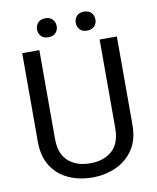

<svg xmlns="http://www.w3.org/2000/svg" viewBox="-95 -947 838 1028"><g transform="rotate(-10 324.0 -432.5)"><path d="M489.3 -710.9H583V-230Q583 -149.9 547.4 -96.7Q511.7 -43.5 452.9 -16.8Q394 9.8 325.2 9.8Q252.9 9.8 194.6 -16.8Q136.2 -43.5 102.3 -96.7Q68.4 -149.9 68.4 -230V-710.9H161.6V-230Q161.6 -146.5 206.8 -106.7Q252 -66.9 325.2 -66.9Q399.4 -66.9 444.3 -106.7Q489.3 -146.5 489.3 -230ZM168.5 -821.3Q168.5 -843.3 182.1 -858.4Q195.8 -873.5 221.7 -873.5Q248 -873.5 261.7 -858.4Q275.4 -843.3 275.4 -821.3Q275.4 -800.3 261.7 -785.4Q248 -770.5 221.7 -770.5Q195.8 -770.5 182.1 -785.4Q168.5 -800.3 168.5 -821.3ZM378.9 -820.3Q378.9 -842.3 392.3 -857.4Q405.8 -872.6 432.1 -872.6Q458 -872.6 471.9 -857.4Q485.8 -842.3 485.8 -820.3Q485.8 -799.3 471.9 -784.4Q458 -769.5 432.1 -769.5Q405.8 -769.5 392.3 -784.4Q378.9 -799.3 378.9 -820.3Z"/></g></svg>

Font: Vazirmatn RD FD
Style: Regular
Weight: 400
Designer: Saber Rastikerdar
Foundry: Saber Rastikerdar
Version: Version 33.003